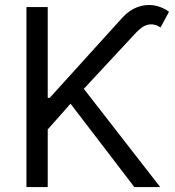

<svg xmlns="http://www.w3.org/2000/svg" viewBox="-20 -756 708 776"><path d="M86.9 0V-727.5H172.9V-360.8H181.2L474.1 -684.1Q502 -714.8 534.9 -727.1Q567.9 -739.3 601.1 -734.4Q634.3 -729.5 663.1 -708.5L628.9 -645Q604.5 -661.1 580.1 -656.5Q555.7 -651.9 529.8 -624L318.8 -397L627.4 0H522.9L265.1 -336.9L172.9 -232.9V0Z"/></svg>

Font: V-Inter
Style: Regular-375
Weight: 375
Designer: Rasmus Andersson
Foundry: rsms
Version: Version 4.000;git-4146feb